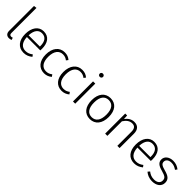

<svg xmlns="http://www.w3.org/2000/svg" viewBox="311 -2139 3537 3537"><g transform="rotate(45 2079.0 -371.0)"><path d="M192 11C214 11 235 5 251 -3L236 -46C225 -41 212 -39 199 -39C171 -39 157 -56 157 -90V-743L99 -736V-88C99 -21 137 11 192 11Z M762 -281C762 -435 694 -534 558 -534C430 -534 349 -424 349 -257C349 -89 433 11 571 11C640 11 693 -13 742 -53L715 -90C669 -56 631 -38 574 -38C484 -38 418 -97 411 -239H760C761 -249 762 -265 762 -281ZM705 -284H411C417 -426 478 -486 560 -486C659 -486 705 -413 705 -299Z M1105 -534C971 -534 884 -426 884 -258C884 -88 972 11 1106 11C1165 11 1215 -10 1256 -45L1228 -84C1191 -56 1156 -40 1107 -40C1012 -40 946 -109 946 -259C946 -410 1013 -484 1108 -484C1156 -484 1190 -470 1224 -443L1253 -481C1209 -519 1164 -534 1105 -534Z M1562 -534C1428 -534 1341 -426 1341 -258C1341 -88 1429 11 1563 11C1622 11 1672 -10 1713 -45L1685 -84C1648 -56 1613 -40 1564 -40C1469 -40 1403 -109 1403 -259C1403 -410 1470 -484 1565 -484C1613 -484 1647 -470 1681 -443L1710 -481C1666 -519 1621 -534 1562 -534Z M1879 -753C1853 -753 1836 -734 1836 -711C1836 -688 1853 -669 1879 -669C1906 -669 1923 -688 1923 -711C1923 -734 1906 -753 1879 -753ZM1909 -523H1851V0H1909Z M2299 -534C2162 -534 2077 -429 2077 -261C2077 -93 2159 11 2298 11C2436 11 2520 -94 2520 -263C2520 -434 2438 -534 2299 -534ZM2299 -485C2400 -485 2459 -410 2459 -263C2459 -113 2398 -38 2298 -38C2198 -38 2139 -114 2139 -261C2139 -411 2200 -485 2299 -485Z M2920 -534C2845 -534 2786 -494 2744 -435L2739 -523H2689V0H2747V-379C2789 -443 2838 -487 2909 -487C2973 -487 3007 -452 3007 -366V0H3065V-374C3065 -475 3015 -534 2920 -534Z M3642 -281C3642 -435 3574 -534 3438 -534C3310 -534 3229 -424 3229 -257C3229 -89 3313 11 3451 11C3520 11 3573 -13 3622 -53L3595 -90C3549 -56 3511 -38 3454 -38C3364 -38 3298 -97 3291 -239H3640C3641 -249 3642 -265 3642 -281ZM3585 -284H3291C3297 -426 3358 -486 3440 -486C3539 -486 3585 -413 3585 -299Z M3931 -534C3832 -534 3757 -477 3757 -397C3757 -324 3802 -283 3914 -254C4022 -224 4051 -201 4051 -138C4051 -74 3998 -38 3923 -38C3858 -38 3813 -58 3768 -93L3736 -56C3781 -18 3838 11 3923 11C4028 11 4112 -44 4112 -141C4112 -230 4059 -269 3944 -299C3851 -324 3817 -346 3817 -398C3817 -452 3864 -486 3933 -486C3986 -486 4025 -470 4071 -438L4098 -476C4049 -514 3998 -534 3931 -534Z"/></g></svg>

Font: FiraGO Light
Style: Regular
Weight: 300
Designer: bBox Type
Foundry: bBox Type GmbH
Version: Version 1.001;PS 001.001;hotconv 1.0.88;makeotf.lib2.5.64775